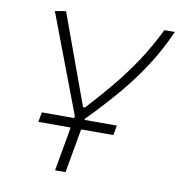

<svg xmlns="http://www.w3.org/2000/svg" viewBox="-79 -774 797 848"><g transform="rotate(10 319.5 -350.5)"><path d="M113.8 -197.8 121.6 -241.7H266.6L268.1 -250.5L100.6 -692.4L149.4 -700.7L296.9 -295.9H305.7Q365.7 -361.3 415.5 -421.6Q465.3 -481.9 508.8 -547.6Q552.2 -613.3 591.8 -693.4H638.7Q599.1 -604.5 550.3 -530Q501.5 -455.6 442.9 -387Q384.3 -318.4 314 -247.1L313.5 -241.7H458L450.2 -197.8H305.7L270.5 0H223.6L258.8 -197.8Z"/></g></svg>

Font: Cascadia Mono NF ExtraLight
Style: Italic
Weight: 200
Italic angle: -10°
Monospace: yes
Designer: Aaron Bell
Foundry: Saja Typeworks
Version: Version 2404.023; ttfautohint (v1.8.4)